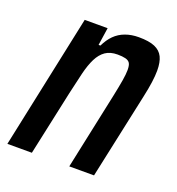

<svg xmlns="http://www.w3.org/2000/svg" viewBox="-101 -602 633 685"><g transform="rotate(20 215.0 -259.0)"><path d="M1 0 109 -510H196L186 -443H193Q205 -468 221.5 -484.5Q238 -501 261 -509.5Q284 -518 312 -518Q351 -518 373 -508.5Q395 -499 404.5 -479.5Q414 -460 414 -428Q414 -409 410.5 -383.5Q407 -358 400 -326L330 0H236L298 -292Q306 -330 310 -354.5Q314 -379 314 -394Q314 -412 309 -420Q304 -428 292 -431Q280 -434 262 -434Q234 -434 216 -421.5Q198 -409 186 -385Q174 -361 165.5 -326Q157 -291 147 -246L94 0Z"/></g></svg>

Font: Saira Condensed Medium
Style: Italic
Weight: 500
Width: 3
Italic angle: -12°
Designer: Hector Gatti with collaboration of the Omnibus-Type team
Foundry: Omnibus-Type
Version: Version 1.101